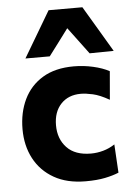

<svg xmlns="http://www.w3.org/2000/svg" viewBox="-55 -816 594 869"><g transform="rotate(-5 242.0 -382.0)"><path d="M299.5 11Q214.5 11 155.5 -22.8Q96.5 -56.5 65.5 -115Q34.5 -173.5 34.5 -248.5Q34.5 -324 63.2 -383.8Q92 -443.5 148.8 -477.8Q205.5 -512 290 -512Q334.5 -512 377.5 -502.2Q420.5 -492.5 451 -476L440 -347Q397 -371.5 365.2 -378.5Q333.5 -385.5 311 -385.5Q254.5 -385.5 220.8 -349.8Q187 -314 187 -253Q187 -191 224.5 -151.5Q262 -112 334 -112Q362 -112 389.8 -119.8Q417.5 -127.5 442.5 -144L450 -15Q424 -4 387.2 3.5Q350.5 11 299.5 11ZM367 -564.5Q344.5 -595 321.8 -625.2Q299 -655.5 276 -686.5Q253.5 -656 231 -626.2Q208.5 -596.5 186 -566.5H75.5Q106 -618 137 -670.2Q168 -722.5 199 -775H352.5Q384 -722.5 414.8 -670.2Q445.5 -618 476.5 -566Z"/></g></svg>

Font: Commissioner
Style: Bold
Weight: 700
Designer: Kostas Bartsokas
Foundry: Kostas Bartsokas
Version: Version 1.000; ttfautohint (v1.8.3)